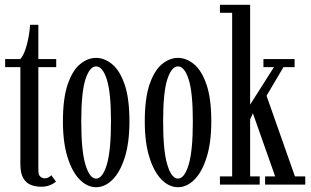

<svg xmlns="http://www.w3.org/2000/svg" viewBox="-20 -770 1296 801"><path d="M151 9Q129.5 9 109.8 1.8Q90 -5.5 77.5 -26Q65 -46.5 65 -85.5V-490H1.5V-523.5H65Q81.5 -542.5 92.2 -584Q103 -625.5 105.5 -666.5H140V-523.5H214.5V-490H140V-61Q140 -39.5 148.8 -32.8Q157.5 -26 166 -26Q176 -26 183 -30.2Q190 -34.5 194 -39L213.5 -12.5Q203.5 -3.5 187.8 2.8Q172 9 151 9Z M381 11Q344 11 312.5 -20.8Q281 -52.5 261.8 -114Q242.5 -175.5 242.5 -263.5Q242.5 -360 262.5 -418.2Q282.5 -476.5 314.2 -502.5Q346 -528.5 381 -528.5Q415.5 -528.5 447.5 -502.5Q479.5 -476.5 499.8 -418.2Q520 -360 520 -263.5Q520 -175.5 500.8 -114Q481.5 -52.5 449.8 -20.8Q418 11 381 11ZM381 -25Q408 -25 425.5 -82.8Q443 -140.5 443 -263.5Q443 -385 425.5 -439Q408 -493 381 -493Q354 -493 336.5 -439Q319 -385 319 -263.5Q319 -140.5 336.5 -82.8Q354 -25 381 -25Z M722.5 11Q685.5 11 654 -20.8Q622.5 -52.5 603.2 -114Q584 -175.5 584 -263.5Q584 -360 604 -418.2Q624 -476.5 655.8 -502.5Q687.5 -528.5 722.5 -528.5Q757 -528.5 789 -502.5Q821 -476.5 841.2 -418.2Q861.5 -360 861.5 -263.5Q861.5 -175.5 842.2 -114Q823 -52.5 791.2 -20.8Q759.5 11 722.5 11ZM722.5 -25Q749.5 -25 767 -82.8Q784.5 -140.5 784.5 -263.5Q784.5 -385 767 -439Q749.5 -493 722.5 -493Q695.5 -493 678 -439Q660.5 -385 660.5 -263.5Q660.5 -140.5 678 -82.8Q695.5 -25 722.5 -25Z M897.5 0V-34H948.5V-716.5H897.5V-750H1023.5V-333.5L1123 -490H1079V-523.5H1209V-490H1162.5L1092 -370.5L1210.5 -34H1253.5V0H1086V-34H1128L1035 -297.5L1023.5 -271.5V-34H1063.5V0Z"/></svg>

Font: Imbue 10pt
Style: Regular
Weight: 400
Designer: Tyler Finck
Foundry: Etcetera Type Company
Version: Version 1.102; ttfautohint (v1.8.3)